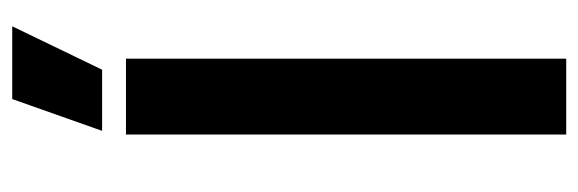

<svg xmlns="http://www.w3.org/2000/svg" viewBox="-336 -610 946 314"><g transform="rotate(-90 137.0 -453.0)"><path d="M251 -906H132L80 -759H180ZM74 0H198V-720H74Z"/></g></svg>

Font: Fixel Display SemiBold
Style: Regular
Weight: 600
Designer: AlfaBravo + MacPaw
Foundry: Kyrylo Tkachov, Marchela Mozhyna, Serhii Makarenko, Maria Weinstein, Zakhar Kryvoshyya
Version: Version 1.211